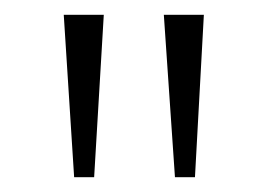

<svg xmlns="http://www.w3.org/2000/svg" viewBox="-20 -819 361 259"><path d="M201 -799H255L243 -580H216ZM66 -799H120L107 -580H80Z"/></svg>

Font: Noto Serif Sinhala Condensed ExtraLight
Style: Regular
Weight: 200
Width: 3
Designer: Jelle Bosma - Monotype Design Team
Foundry: Monotype Imaging Inc.
Version: Version 2.007; ttfautohint (v1.8.4.7-5d5b)